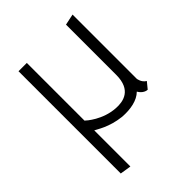

<svg xmlns="http://www.w3.org/2000/svg" viewBox="-207 -616 932 932"><g transform="rotate(-45 259.0 -150.0)"><path d="M485 -27C461 -41 458 -69 458 -69V-510L401 -498V-153C401 -49 334 -37 286 -40C201 -45 141 -99 135 -105V-501H78V201L135 210V-38C149 -32 196 2 277 11C333 15 384 5 414 -25C429 1 450 6 458 6Z"/></g></svg>

Font: Advent Pro
Style: Regular
Weight: 400
Designer: Andreas Kalpakidis
Foundry: Andreas Kalpakidis
Version: Version 2.002 2008